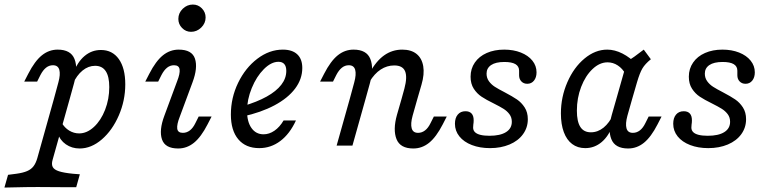

<svg xmlns="http://www.w3.org/2000/svg" viewBox="-93 -646 3410 852"><path d="M141.9 -356.5Q125 -356.5 111.3 -345.6Q97.6 -334.7 86.3 -312.9L71.8 -283.9H14.5L32.3 -318.5Q61.3 -375 92.7 -400.4Q124.2 -425.8 162.9 -425.8Q221 -425.8 237.5 -384.3Q254 -342.7 235.5 -276.6L216.1 -206.5H146L166.1 -280.6Q175.8 -316.1 170.2 -336.3Q164.5 -356.5 141.9 -356.5ZM-35.5 185.5 -73.4 186.3 -57.3 129.8 -20.2 125Q8.9 121 27 113.3Q45.2 105.6 55.6 91.9Q66.1 78.2 72.6 55.6L146 -206.5H216.1L140.3 63.7Q134.7 83.1 141.1 95.2Q147.6 107.3 169 114.1Q190.3 121 230.6 125L261.3 127.4L245.2 184.7Q221 184.7 196 184.7Q162.1 183.9 75.8 183.9H71.8H73.4Q25.8 183.9 -35.5 185.5ZM462.9 -271.8Q462.9 -200 434.3 -133.9Q405.6 -67.7 358.9 -27.4Q312.1 12.9 260.5 12.9Q225.8 12.9 199.2 -5.6Q172.6 -24.2 163.7 -54.8L180.6 -101.6Q193.5 -79 214.1 -66.5Q234.7 -54 258.1 -54Q292.7 -54 323.8 -82.7Q354.8 -111.3 373.4 -158.9Q391.9 -206.5 391.9 -259.7Q391.9 -306.5 376.2 -330.2Q360.5 -354 329 -354Q299.2 -354 273.4 -333.1Q247.6 -312.1 229.8 -273.4L232.3 -320.2Q250 -370.2 281.9 -397.2Q313.7 -424.2 354.8 -424.2Q405.6 -424.2 434.3 -383.9Q462.9 -343.5 462.9 -271.8Z M679 -356.5Q662.1 -356.5 648.4 -345.6Q634.7 -334.7 623.4 -312.9L608.9 -283.9H551.6L569.4 -318.5Q598.4 -375 629.8 -400.4Q661.3 -425.8 700 -425.8Q758.9 -425.8 772.2 -385.5Q785.5 -345.2 761.3 -280.6L704.8 -128.2Q691.1 -93.5 693.5 -75Q696 -56.5 718.5 -56.5Q735.5 -56.5 749.6 -67.3Q763.7 -78.2 774.2 -100L788.7 -129H846L828.2 -94.4Q799.2 -37.9 767.7 -12.5Q736.3 12.9 697.6 12.9Q639.5 12.9 625.8 -27.4Q612.1 -67.7 636.3 -132.3L692.7 -284.7Q706.5 -319.4 704 -337.9Q701.6 -356.5 679 -356.5ZM698.4 -562.1Q698.4 -587.9 717.7 -606.9Q737.1 -625.8 762.9 -625.8Q786.3 -625.8 802.8 -608.9Q819.4 -591.9 819.4 -568.5Q819.4 -542.7 800 -523.8Q780.6 -504.8 754.8 -504.8Q731.5 -504.8 714.9 -521.8Q698.4 -538.7 698.4 -562.1Z M931.5 -137.9Q931.5 -212.1 963.7 -278.6Q996 -345.2 1049.2 -385.5Q1102.4 -425.8 1162.1 -425.8Q1204 -425.8 1226.2 -404.8Q1248.4 -383.9 1248.4 -344.4Q1248.4 -295.2 1216.5 -252.8Q1184.7 -210.5 1125 -178.6Q1065.3 -146.8 983.9 -129L984.7 -175Q1047.6 -193.5 1090.3 -217.3Q1133.1 -241.1 1155.2 -269.8Q1177.4 -298.4 1177.4 -331.5Q1177.4 -351.6 1168.5 -361.7Q1159.7 -371.8 1142.7 -371.8Q1110.5 -371.8 1077.8 -339.1Q1045.2 -306.5 1024.2 -255.2Q1003.2 -204 1003.2 -154Q1003.2 -105.6 1023 -77.8Q1042.7 -50 1076.6 -50Q1101.6 -50 1125 -66.1Q1148.4 -82.3 1165.3 -111.3H1220.2Q1192.7 -51.6 1150.8 -20.2Q1108.9 11.3 1057.3 11.3Q997.6 11.3 964.5 -27.8Q931.5 -66.9 931.5 -137.9Z M1454.8 -356.5Q1437.9 -356.5 1424.2 -345.6Q1410.5 -334.7 1399.2 -312.9L1384.7 -283.9H1327.4L1345.2 -318.5Q1374.2 -375 1405.6 -400.4Q1437.1 -425.8 1475.8 -425.8Q1533.9 -425.8 1550.4 -384.3Q1566.9 -342.7 1548.4 -276.6L1529 -206.5H1458.9L1479 -280.6Q1488.7 -316.1 1483.1 -336.3Q1477.4 -356.5 1454.8 -356.5ZM1458.9 -206.5H1529L1471 0H1400.8ZM1656.5 -355.6Q1624.2 -355.6 1596.4 -337.5Q1568.5 -319.4 1546.8 -283.1V-321.8Q1575.8 -375 1611.7 -400.4Q1647.6 -425.8 1691.9 -425.8Q1731.5 -425.8 1755.2 -406.9Q1779 -387.9 1785.1 -352.4Q1791.1 -316.9 1777.4 -270.2L1758.9 -206.5H1688.7L1701.6 -253.2Q1715.3 -304.8 1704.4 -330.2Q1693.5 -355.6 1656.5 -355.6ZM1762.1 -56.5Q1779 -56.5 1793.1 -67.3Q1807.3 -78.2 1817.7 -100L1832.3 -129H1889.5L1871.8 -94.4Q1842.7 -37.9 1811.3 -12.5Q1779.8 12.9 1741.1 12.9Q1683.1 12.9 1666.5 -28.6Q1650 -70.2 1668.5 -136.3L1688.7 -206.5H1758.9L1737.9 -132.3Q1728.2 -96.8 1733.9 -76.6Q1739.5 -56.5 1762.1 -56.5Z M1925.8 -96.8Q1925.8 -122.6 1938.3 -137.5Q1950.8 -152.4 1972.6 -152.4Q1990.3 -152.4 1999.6 -142.3Q2008.9 -132.3 2008.9 -112.1Q2008.9 -107.3 2008.5 -102.4Q2008.1 -97.6 2007.3 -92.7Q2007.3 -88.7 2006.9 -86.3Q2006.5 -83.9 2006.5 -79.8Q2006.5 -67.7 2014.5 -59.7Q2022.6 -51.6 2038.7 -47.6Q2054.8 -43.5 2079 -43.5Q2126.6 -43.5 2152.4 -59.7Q2178.2 -75.8 2178.2 -105.6Q2178.2 -125 2167.7 -139.1Q2157.3 -153.2 2141.1 -163.3Q2125 -173.4 2097.6 -187.1Q2064.5 -203.2 2044 -216.9Q2023.4 -230.6 2009.3 -252.4Q1995.2 -274.2 1995.2 -305.6Q1995.2 -341.1 2014.1 -368.5Q2033.1 -396 2066.9 -410.9Q2100.8 -425.8 2144.4 -425.8Q2185.5 -425.8 2218.1 -412.9Q2250.8 -400 2269.4 -377Q2287.9 -354 2287.9 -325Q2287.9 -302.4 2276.6 -288.3Q2265.3 -274.2 2246.8 -274.2Q2230.6 -274.2 2220.6 -284.7Q2210.5 -295.2 2210.5 -312.1Q2210.5 -316.1 2210.5 -318.5Q2210.5 -321 2210.5 -325Q2210.5 -327.4 2210.5 -328.6Q2210.5 -329.8 2210.5 -332.3Q2210.5 -351.6 2194.4 -361.3Q2178.2 -371 2145.2 -371Q2106.5 -371 2086.3 -357.3Q2066.1 -343.5 2066.1 -319.4Q2066.1 -300 2076.6 -285.5Q2087.1 -271 2102.8 -260.9Q2118.5 -250.8 2146.8 -236.3Q2180.6 -218.5 2200.8 -204.8Q2221 -191.1 2235.1 -169.4Q2249.2 -147.6 2249.2 -116.9Q2249.2 -79.8 2227.8 -50.4Q2206.5 -21 2168.1 -4.8Q2129.8 11.3 2081.5 11.3Q2036.3 11.3 2000.8 -2.4Q1965.3 -16.1 1945.6 -40.7Q1925.8 -65.3 1925.8 -96.8Z M2396 -142.7Q2396 -215.3 2424.6 -281Q2453.2 -346.8 2500.8 -386.3Q2548.4 -425.8 2601.6 -425.8Q2634.7 -425.8 2669 -408.5Q2703.2 -391.1 2735.5 -358.1L2683.1 -316.9Q2669.4 -341.9 2648.4 -355.6Q2627.4 -369.4 2603.2 -369.4Q2567.7 -369.4 2536.3 -339.5Q2504.8 -309.7 2485.9 -260.5Q2466.9 -211.3 2466.9 -154.8Q2466.9 -106.5 2482.3 -82.7Q2497.6 -58.9 2529 -58.9Q2559.7 -58.9 2585.5 -79.8Q2611.3 -100.8 2629 -139.5L2626.6 -92.7Q2608.9 -42.7 2577 -15.7Q2545.2 11.3 2504 11.3Q2470.2 11.3 2446 -6.9Q2421.8 -25 2408.9 -59.7Q2396 -94.4 2396 -142.7ZM2763.7 -425.8 2795.2 -383.1Q2769.4 -362.1 2757.7 -342.3Q2746 -322.6 2733.9 -281.5L2712.1 -206.5H2641.9L2689.5 -374.2Q2704.8 -382.3 2722.2 -394.8Q2739.5 -407.3 2763.7 -425.8ZM2715.3 -56.5Q2732.3 -56.5 2746.4 -67.3Q2760.5 -78.2 2771 -100L2785.5 -129H2842.7L2825 -94.4Q2796 -37.9 2764.5 -12.5Q2733.1 12.9 2694.4 12.9Q2636.3 12.9 2619.8 -28.6Q2603.2 -70.2 2621.8 -136.3L2641.9 -206.5H2712.1L2691.1 -132.3Q2681.5 -96.8 2687.1 -76.6Q2692.7 -56.5 2715.3 -56.5Z M2894.4 -96.8Q2894.4 -122.6 2906.9 -137.5Q2919.4 -152.4 2941.1 -152.4Q2958.9 -152.4 2968.1 -142.3Q2977.4 -132.3 2977.4 -112.1Q2977.4 -107.3 2977 -102.4Q2976.6 -97.6 2975.8 -92.7Q2975.8 -88.7 2975.4 -86.3Q2975 -83.9 2975 -79.8Q2975 -67.7 2983.1 -59.7Q2991.1 -51.6 3007.3 -47.6Q3023.4 -43.5 3047.6 -43.5Q3095.2 -43.5 3121 -59.7Q3146.8 -75.8 3146.8 -105.6Q3146.8 -125 3136.3 -139.1Q3125.8 -153.2 3109.7 -163.3Q3093.5 -173.4 3066.1 -187.1Q3033.1 -203.2 3012.5 -216.9Q2991.9 -230.6 2977.8 -252.4Q2963.7 -274.2 2963.7 -305.6Q2963.7 -341.1 2982.7 -368.5Q3001.6 -396 3035.5 -410.9Q3069.4 -425.8 3112.9 -425.8Q3154 -425.8 3186.7 -412.9Q3219.4 -400 3237.9 -377Q3256.5 -354 3256.5 -325Q3256.5 -302.4 3245.2 -288.3Q3233.9 -274.2 3215.3 -274.2Q3199.2 -274.2 3189.1 -284.7Q3179 -295.2 3179 -312.1Q3179 -316.1 3179 -318.5Q3179 -321 3179 -325Q3179 -327.4 3179 -328.6Q3179 -329.8 3179 -332.3Q3179 -351.6 3162.9 -361.3Q3146.8 -371 3113.7 -371Q3075 -371 3054.8 -357.3Q3034.7 -343.5 3034.7 -319.4Q3034.7 -300 3045.2 -285.5Q3055.6 -271 3071.4 -260.9Q3087.1 -250.8 3115.3 -236.3Q3149.2 -218.5 3169.4 -204.8Q3189.5 -191.1 3203.6 -169.4Q3217.7 -147.6 3217.7 -116.9Q3217.7 -79.8 3196.4 -50.4Q3175 -21 3136.7 -4.8Q3098.4 11.3 3050 11.3Q3004.8 11.3 2969.4 -2.4Q2933.9 -16.1 2914.1 -40.7Q2894.4 -65.3 2894.4 -96.8Z"/></svg>

Font: Playfair Micro SmCond SmLight
Style: Italic
Weight: 360
Width: 4
Italic angle: -15.6°
Designer: Claus Eggers Sørensen
Foundry: Claus Eggers Sørensen
Version: Version 2.203;Glyphs 3.3 (3326)